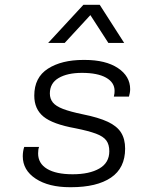

<svg xmlns="http://www.w3.org/2000/svg" viewBox="-20 -771 640 801"><path d="M272 10Q183 10 129 -25.5Q75 -61 75 -119Q75 -129 76.5 -139Q78 -149 81 -158H143Q141 -153 140 -146.5Q139 -140 139 -131Q139 -89 176.5 -66.5Q214 -44 283 -44Q353 -44 394.5 -68Q436 -92 436 -140Q436 -168 423.5 -185Q411 -202 380 -213.5Q349 -225 294 -236Q200 -253 161.5 -284.5Q123 -316 123 -372Q123 -448 180 -484.5Q237 -521 328 -521H333Q421 -521 472 -487Q523 -453 523 -399Q523 -392 521.5 -383Q520 -374 518 -368H455Q457 -376 457.5 -381.5Q458 -387 458 -392Q458 -427 422.5 -447Q387 -467 322 -467Q261 -467 224.5 -445.5Q188 -424 188 -381Q188 -359 200.5 -343.5Q213 -328 243 -316.5Q273 -305 326 -294Q391 -281 429.5 -263Q468 -245 485 -218Q502 -191 502 -151Q502 -70 443 -30Q384 10 276 10ZM181 -592 328 -751H396L498 -592H432L357 -708L250 -592Z"/></svg>

Font: Chivo Mono Medium ExtraLight
Style: Italic
Weight: 250
Italic angle: -8.05°
Monospace: yes
Version: Version 1.008